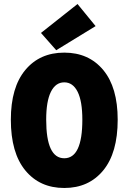

<svg xmlns="http://www.w3.org/2000/svg" viewBox="-20 -924 640 956"><path d="M34 -328Q34 -489 106 -575.5Q178 -662 300 -662Q422 -662 494 -575.5Q566 -489 566 -328Q566 -163 494 -75.5Q422 12 300 12Q178 12 106 -75.5Q34 -163 34 -328ZM390 -328Q390 -420 366.5 -467Q343 -514 300 -514Q257 -514 233.5 -467Q210 -420 210 -328Q210 -136 300 -136Q390 -136 390 -328ZM260 -674 184 -760 366 -904 456 -794Z"/></svg>

Font: TypoPRO Source Code Pro
Style: Regular
Weight: 900
Monospace: yes
Designer: Paul D. Hunt, Teo Tuominen
Foundry: Adobe Systems Incorporated
Version: Version 2.010;PS 1.0;hotconv 1.0.84;makeotf.lib2.5.63406